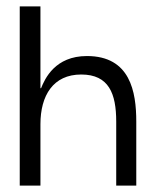

<svg xmlns="http://www.w3.org/2000/svg" viewBox="-20 -583 493 603"><path d="M107 0V-193C107 -283 147 -349 235 -349C322 -349 345 -289 345 -201V0H408V-201C408 -295 389 -407 253 -407C153 -407 121 -336 109 -306H107V-563H42V0Z"/></svg>

Font: OSH Darker Grotesque Medium
Style: Regular
Weight: 500
Designer: Gabriel Lam
Foundry: TypeRant
Version: Version 1.000;Glyphs 3.1.1 (3148)